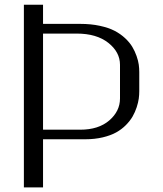

<svg xmlns="http://www.w3.org/2000/svg" viewBox="-20 -812 707 832"><path d="M83.5 -791.5H166.5V-708.5H328.1Q374 -708.5 412.4 -700.2Q450.7 -691.9 476.6 -678.5Q502.4 -665 522.2 -646.5Q542 -627.9 553.2 -609.1Q564.5 -590.3 571.8 -569.3Q579.1 -548.3 581.3 -532Q583.5 -515.6 583.5 -500V-416.5Q583.5 -400.9 581.3 -384.5Q579.1 -368.2 572.3 -347.2Q565.4 -326.2 554.7 -307.4Q543.9 -288.6 525.6 -270Q507.3 -251.5 483.6 -238.3Q460 -225.1 425.3 -216.8Q390.6 -208.5 349.1 -208.5H166.5V0H83.5ZM166.5 -250H328.1Q406.7 -250 453.4 -290Q500 -330.1 500 -385.3V-531.2Q500 -586.4 449.2 -626.5Q398.4 -666.5 312.5 -666.5H166.5Z"/></svg>

Font: Resagnicto
Style: Regular
Weight: 500
Version: Version 0.9991